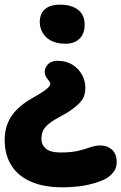

<svg xmlns="http://www.w3.org/2000/svg" viewBox="-20 -540 519 821"><path d="M247 261Q166 261 110.5 236Q55 211 27.5 165.5Q0 120 0 58Q0 18 13.5 -14.5Q27 -47 53 -72.5Q79 -98 114 -118Q149 -138 166 -149.5Q183 -161 189 -168.5Q195 -176 195 -181Q195 -187 191 -192Q187 -197 182.5 -203Q178 -209 174.5 -216.5Q171 -224 171 -233Q171 -250 185 -265Q199 -280 226 -280Q262 -280 288.5 -264Q315 -248 330 -221.5Q345 -195 345 -164Q345 -148 340.5 -133Q336 -118 324 -104Q312 -90 290.5 -74Q269 -58 235 -40Q201 -22 184 -6.5Q167 9 162 23.5Q157 38 157 53Q157 79 176 95.5Q195 112 239 112Q287 112 316.5 104.5Q346 97 367 89.5Q388 82 411 82Q439 82 459 100Q479 118 479 154Q479 178 465.5 195.5Q452 213 431 225Q407 237 375.5 245.5Q344 254 311 257.5Q278 261 247 261ZM261 -353Q222 -353 197.5 -366.5Q173 -380 161.5 -401.5Q150 -423 150 -446Q150 -480 171.5 -500Q193 -520 237 -520Q286 -520 314 -498Q342 -476 342 -435Q342 -395 319.5 -374Q297 -353 261 -353Z"/></svg>

Font: Shantell Sans Light
Style: Bold
Weight: 700
Version: Version 1.011;[c5ecc13dd]